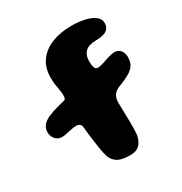

<svg xmlns="http://www.w3.org/2000/svg" viewBox="-158 -759 860 905"><g transform="rotate(-30 272.0 -306.0)"><path d="M292 27.5Q249.5 27.5 227 15Q204.5 2.5 193.5 -24.5Q190.5 -35 187.2 -50.2Q184 -65.5 181.2 -83.5Q178.5 -101.5 176 -120.8Q173.5 -140 171.2 -158.5Q169 -177 167.5 -193.5Q166.5 -209.5 158.5 -215Q150.5 -220.5 139 -220.5Q132 -220.5 123 -219Q114 -217.5 101 -214.5Q87.5 -211.5 77.2 -209.5Q67 -207.5 58.5 -207.5Q42.5 -207.5 31.2 -215Q20 -222.5 14 -235Q8 -247.5 8 -262.5Q8 -279.5 19.2 -295.5Q30.5 -311.5 56.5 -323Q66.5 -327.5 82 -332.8Q97.5 -338 115 -342.8Q132.5 -347.5 148 -351Q156 -352.5 158.2 -359Q160.5 -365.5 160.5 -376.5Q160.5 -389 157.8 -404.2Q155 -419.5 152.2 -437.5Q149.5 -455.5 149.5 -475.5Q149.5 -530.5 176.5 -567Q203.5 -603.5 250.2 -621.8Q297 -640 356.5 -640Q381.5 -640 406.8 -636.5Q432 -633 453 -625Q474 -617 486.8 -604Q499.5 -591 499.5 -571.5Q499.5 -559 493.5 -548.5Q487.5 -538 474 -531Q464.5 -526.5 450.8 -524.5Q437 -522.5 418.5 -522Q380 -521 362.8 -502.8Q345.5 -484.5 345.5 -454Q345.5 -449.5 345.8 -444.8Q346 -440 346.5 -435.2Q347 -430.5 348 -426.5Q350 -416 354.5 -411Q359 -406 368 -406Q374.5 -406 386.5 -409Q398.5 -412 414.5 -418Q424.5 -421.5 434.8 -424.2Q445 -427 454 -429Q463 -431 468.5 -431Q490 -431 502 -416.2Q514 -401.5 514 -379Q514 -357.5 506.5 -342Q499 -326.5 480.5 -313Q468 -304.5 450.5 -296.2Q433 -288 408.5 -278.5Q385 -269 376 -252.8Q367 -236.5 367 -214Q367 -198 367.8 -178.5Q368.5 -159 369 -138Q369.5 -117 369.5 -97Q369.5 -77 368.8 -59.5Q368 -42 365 -29Q357.5 -1 340.8 13.2Q324 27.5 292 27.5Z"/></g></svg>

Font: Gluten
Style: Bold
Weight: 700
Designer: Tyler Finck
Foundry: Etcetera Type Company
Version: Version 1.204